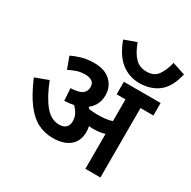

<svg xmlns="http://www.w3.org/2000/svg" viewBox="-192 -1078 1253 1262"><g transform="rotate(30 434.0 -446.5)"><path d="M502 -214Q502 -143 456 -105.5Q410 -68 329 -68Q268 -68 216 -93.5Q164 -119 116.5 -181Q69 -243 23 -351L122 -388Q164 -281 212 -223Q260 -165 321 -165Q353 -165 371 -181Q389 -197 389 -229Q389 -258 377 -281.5Q365 -305 343 -326Q311 -319 273 -318L267 -410Q330 -413 354 -431Q378 -449 378 -482Q378 -513 356.5 -525Q335 -537 308 -537Q274 -537 245 -527.5Q216 -518 187 -503L154 -592Q182 -606 225 -619Q268 -632 320 -632Q402 -632 446 -590Q490 -548 490 -484Q490 -409 432 -364Q438 -359 444 -352Q459 -350 475.5 -349Q492 -348 510 -348Q541 -348 566.5 -351Q592 -354 617 -362V-527H550V-622H829V-527H731V0H617V-265Q595 -258 572.5 -255.5Q550 -253 525 -253Q512 -253 497 -255Q502 -234 502 -214ZM868 -861Q843 -754 784 -709.5Q725 -665 641 -665Q564 -665 504 -711.5Q444 -758 407 -860L498 -893Q524 -822 558 -788Q592 -754 644 -754Q700 -754 727.5 -790.5Q755 -827 771 -893Z"/></g></svg>

Font: Noto Sans SemiBold
Style: Regular
Weight: 600
Designer: Monotype Design Team
Foundry: Monotype Imaging Inc.
Version: Version 2.007